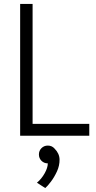

<svg xmlns="http://www.w3.org/2000/svg" viewBox="-20 -687 487 972"><path d="M82 0V-667H145V-60H432V0ZM222 140Q203 140 190 127Q177 114 177 95Q177 76 190 63Q203 50 222 50Q243 50 256 65Q281 90 281.5 120.5Q282 151 268.5 180.5Q255 210 237.5 233Q220 256 209 265L167 238Q190 219 206 190.5Q222 162 222 140Z"/></svg>

Font: Epunda Sans Light
Style: Regular
Weight: 300
Designer: Simon Atzbach
Foundry: typofactur
Version: Version 2.204; ttfautohint (v1.8.4.7-5d5b)